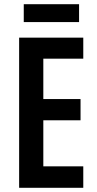

<svg xmlns="http://www.w3.org/2000/svg" viewBox="-20 -893 463 913"><path d="M376 0H71V-714H376V-614H186V-422H363V-321H186V-102H376ZM356 -873V-788H93V-873Z"/></svg>

Font: Noto Sans Malayalam ExtraCondensed SemiBold
Style: Regular
Weight: 600
Width: 2
Designer: Jelle Bosma - Monotype Design Team
Foundry: Monotype Imaging Inc.
Version: Version 2.104; ttfautohint (v1.8.4.7-5d5b)